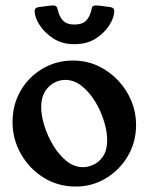

<svg xmlns="http://www.w3.org/2000/svg" viewBox="-20 -673 545 704"><path d="M247 -451Q298 -451 340 -431Q382 -411 413.5 -377.5Q445 -344 462 -302Q479 -260 479 -216Q479 -151 448 -99.5Q417 -48 367 -18.5Q317 11 258 11Q192 11 139.5 -22Q87 -55 56.5 -109Q26 -163 26 -225Q26 -290 56 -341Q86 -392 136.5 -421.5Q187 -451 247 -451ZM285 -60Q302 -60 322.5 -69Q343 -78 358 -100Q373 -122 373 -160Q373 -190 361.5 -228Q350 -266 329 -300.5Q308 -335 280 -357.5Q252 -380 220 -380Q184 -380 157.5 -353.5Q131 -327 131 -280Q131 -250 142.5 -212.5Q154 -175 175 -140Q196 -105 224 -82.5Q252 -60 285 -60ZM177 -653Q188 -653 191 -640Q197 -612 211 -597.5Q225 -583 253 -583Q282 -583 296 -597.5Q310 -612 316 -640Q317 -653 330 -653Q337 -653 354 -651Q371 -649 384 -647Q399 -645 399 -632Q399 -610 381.5 -581.5Q364 -553 331.5 -532Q299 -511 253 -511Q208 -511 175.5 -532Q143 -553 125 -581.5Q107 -610 107 -632Q107 -645 122 -647Q136 -649 153 -651Q170 -653 177 -653Z"/></svg>

Font: Young Serif
Style: Regular
Weight: 400
Designer: Bastien Sozeau
Foundry: NBR — Bastien Sozeau
Version: Version 3.004; ttfautohint (v1.8.4.7-5d5b);gftools[0.9.33]